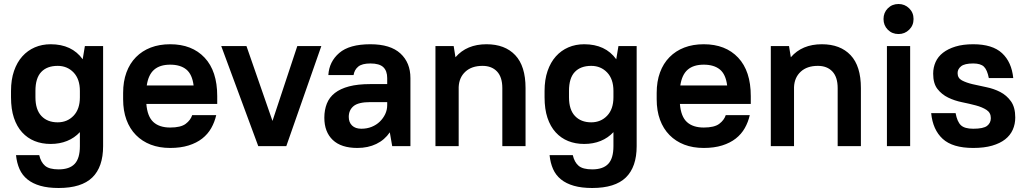

<svg xmlns="http://www.w3.org/2000/svg" viewBox="-20 -730 5126 959"><path d="M233 -11Q189 -11 153 -25.5Q117 -40 90.5 -69Q64 -98 49.5 -141.5Q35 -185 35 -244V-276Q35 -332 50 -375.5Q65 -419 91.5 -448.5Q118 -478 154 -493.5Q190 -509 233 -509Q339 -509 393 -434L404 -500H495V0Q495 104 441 156.5Q387 209 273 209Q220 209 181.5 198Q143 187 117 166Q91 145 77.5 114.5Q64 84 60 45H176Q184 80 205 98Q226 116 273 116Q327 116 353 88.5Q379 61 379 0V-70Q352 -41 315 -26Q278 -11 233 -11ZM268 -119Q316 -119 347.5 -152Q379 -185 379 -244V-276Q379 -335 347.5 -368Q316 -401 268 -401Q215 -401 186 -370.5Q157 -340 157 -276V-244Q157 -182 187 -150.5Q217 -119 268 -119Z M830 9Q776 9 733 -7.5Q690 -24 659 -55.5Q628 -87 611.5 -132Q595 -177 595 -234V-266Q595 -323 611.5 -368Q628 -413 659 -444.5Q690 -476 733 -492.5Q776 -509 830 -509Q939 -509 1002 -442Q1065 -375 1065 -250V-211H711Q716 -148 746 -120.5Q776 -93 830 -93Q883 -93 907.5 -111.5Q932 -130 940 -155H1060Q1052 -120 1035 -90Q1018 -60 990 -38Q962 -16 922 -3.5Q882 9 830 9ZM830 -407Q779 -407 750 -382Q721 -357 713 -303H947Q940 -359 910.5 -383Q881 -407 830 -407Z M1085 -500H1211L1341 -126L1465 -500H1585L1410 0H1270Z M1765 9Q1684 9 1642 -31Q1600 -71 1600 -142Q1600 -181 1612.5 -212.5Q1625 -244 1652.5 -265.5Q1680 -287 1723.5 -298.5Q1767 -310 1830 -310H1914V-340Q1914 -376 1894.5 -394.5Q1875 -413 1830 -413Q1788 -413 1769 -397Q1750 -381 1746 -355H1620Q1624 -422 1674.5 -465.5Q1725 -509 1830 -509Q1930 -509 1980 -463Q2030 -417 2030 -340V0H1939L1927 -69Q1901 -31 1859.5 -11Q1818 9 1765 9ZM1785 -87Q1813 -87 1836.5 -96.5Q1860 -106 1877 -122.5Q1894 -139 1904 -160Q1914 -181 1914 -205V-220H1830Q1770 -220 1746 -200Q1722 -180 1722 -146Q1722 -119 1738.5 -103Q1755 -87 1785 -87Z M2155 -500H2246L2255 -444Q2311 -509 2410 -509Q2502 -509 2553.5 -454.5Q2605 -400 2605 -290V0H2489V-290Q2489 -345 2462.5 -373Q2436 -401 2390 -401Q2336 -401 2304.5 -372Q2273 -343 2271 -295V0H2155Z M2898 -11Q2854 -11 2818 -25.5Q2782 -40 2755.5 -69Q2729 -98 2714.5 -141.5Q2700 -185 2700 -244V-276Q2700 -332 2715 -375.5Q2730 -419 2756.5 -448.5Q2783 -478 2819 -493.5Q2855 -509 2898 -509Q3004 -509 3058 -434L3069 -500H3160V0Q3160 104 3106 156.5Q3052 209 2938 209Q2885 209 2846.5 198Q2808 187 2782 166Q2756 145 2742.5 114.5Q2729 84 2725 45H2841Q2849 80 2870 98Q2891 116 2938 116Q2992 116 3018 88.5Q3044 61 3044 0V-70Q3017 -41 2980 -26Q2943 -11 2898 -11ZM2933 -119Q2981 -119 3012.5 -152Q3044 -185 3044 -244V-276Q3044 -335 3012.5 -368Q2981 -401 2933 -401Q2880 -401 2851 -370.5Q2822 -340 2822 -276V-244Q2822 -182 2852 -150.5Q2882 -119 2933 -119Z M3495 9Q3441 9 3398 -7.5Q3355 -24 3324 -55.5Q3293 -87 3276.5 -132Q3260 -177 3260 -234V-266Q3260 -323 3276.5 -368Q3293 -413 3324 -444.5Q3355 -476 3398 -492.5Q3441 -509 3495 -509Q3604 -509 3667 -442Q3730 -375 3730 -250V-211H3376Q3381 -148 3411 -120.5Q3441 -93 3495 -93Q3548 -93 3572.5 -111.5Q3597 -130 3605 -155H3725Q3717 -120 3700 -90Q3683 -60 3655 -38Q3627 -16 3587 -3.5Q3547 9 3495 9ZM3495 -407Q3444 -407 3415 -382Q3386 -357 3378 -303H3612Q3605 -359 3575.5 -383Q3546 -407 3495 -407Z M3830 -500H3921L3930 -444Q3986 -509 4085 -509Q4177 -509 4228.5 -454.5Q4280 -400 4280 -290V0H4164V-290Q4164 -345 4137.5 -373Q4111 -401 4065 -401Q4011 -401 3979.5 -372Q3948 -343 3946 -295V0H3830Z M4410 -500H4526V0H4410ZM4468 -560Q4436 -560 4414.5 -581.5Q4393 -603 4393 -635Q4393 -667 4414.5 -688.5Q4436 -710 4468 -710Q4499 -710 4521 -688.5Q4543 -667 4543 -635Q4543 -603 4521 -581.5Q4499 -560 4468 -560Z M4841 9Q4738 9 4688.5 -36.5Q4639 -82 4631 -165H4753Q4761 -122 4779.5 -104.5Q4798 -87 4841 -87Q4892 -87 4910.5 -101.5Q4929 -116 4929 -140Q4929 -167 4907.5 -181Q4886 -195 4854 -203.5Q4822 -212 4785 -219.5Q4748 -227 4716 -242.5Q4684 -258 4662.5 -285.5Q4641 -313 4641 -362Q4641 -393 4653 -420Q4665 -447 4690 -466.5Q4715 -486 4752.5 -497.5Q4790 -509 4841 -509Q4937 -509 4985 -464.5Q5033 -420 5041 -340H4919Q4911 -381 4894.5 -397Q4878 -413 4841 -413Q4798 -413 4780.5 -399Q4763 -385 4763 -365Q4763 -340 4784.5 -328.5Q4806 -317 4838 -309.5Q4870 -302 4907 -294.5Q4944 -287 4976 -270.5Q5008 -254 5029.5 -224Q5051 -194 5051 -143Q5051 -110 5038.5 -82Q5026 -54 5000.5 -34Q4975 -14 4935.5 -2.5Q4896 9 4841 9Z"/></svg>

Font: Retni Sans
Style: Bold
Weight: 700
Designer: Vitaly Kuzmin
Foundry: ParaType Ltd.
Version: Version 1.00;March 2, 2019;FontCreator 11.5.0.2425 64-bit; t